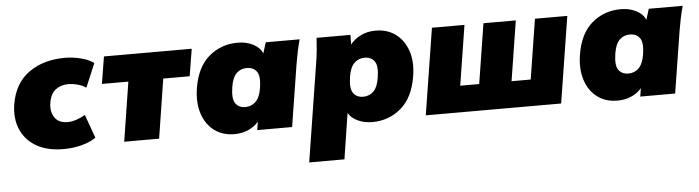

<svg xmlns="http://www.w3.org/2000/svg" viewBox="-46 -717 4108 1129"><g transform="rotate(-5 2008.0 -153.0)"><path d="M28 0ZM308 12Q211 12 147 -25.5Q83 -63 55.5 -128Q28 -193 41 -275Q61 -398 147.5 -460Q234 -522 362 -522Q407 -522 455 -510Q503 -498 531 -476L472 -336Q453 -350 423.5 -358Q394 -366 367 -366Q325 -366 293.5 -343Q262 -320 253 -265Q245 -216 268 -180Q291 -144 346 -144Q368 -144 396 -153Q424 -162 449 -177L499 -39Q471 -17 419 -2.5Q367 12 308 12Z M666 0 721 -350H565L591 -510H1109L1083 -350H927L872 0Z M1106 0ZM1316 12Q1246 12 1197 -25Q1148 -62 1127 -127Q1106 -192 1119 -275Q1139 -400 1211 -461Q1283 -522 1381 -522Q1433 -522 1473 -501Q1513 -480 1526 -446L1546 -510H1746Q1736 -474 1728.5 -437.5Q1721 -401 1715 -365L1657 0H1451L1459 -49Q1435 -21 1398.5 -4.5Q1362 12 1316 12ZM1394 -141Q1430 -141 1455 -165.5Q1480 -190 1489 -245Q1500 -315 1480 -342Q1460 -369 1422 -369Q1385 -369 1360.5 -345Q1336 -321 1327 -265Q1316 -195 1336 -168Q1356 -141 1394 -141Z M1755 0ZM1739 216 1831 -365Q1837 -401 1840.5 -437.5Q1844 -474 1846 -510H2046L2045 -453Q2069 -484 2107.5 -503Q2146 -522 2195 -522Q2265 -522 2314 -485Q2363 -448 2384.5 -383.5Q2406 -319 2392 -235Q2372 -111 2300 -49.5Q2228 12 2130 12Q2082 12 2044 -6Q2006 -24 1989 -54L1947 216ZM2089 -141Q2126 -141 2150.5 -165.5Q2175 -190 2184 -245Q2195 -315 2175 -342Q2155 -369 2117 -369Q2081 -369 2056 -345Q2031 -321 2022 -265Q2011 -195 2031.5 -168Q2052 -141 2089 -141Z M2446 0 2527 -510H2719L2663 -156H2775L2831 -510H3022L2966 -156H3079L3135 -510H3326L3245 0Z M3367 0ZM3577 12Q3507 12 3458 -25Q3409 -62 3388 -127Q3367 -192 3380 -275Q3400 -400 3472 -461Q3544 -522 3642 -522Q3694 -522 3734 -501Q3774 -480 3787 -446L3807 -510H4007Q3997 -474 3989.5 -437.5Q3982 -401 3976 -365L3918 0H3712L3720 -49Q3696 -21 3659.5 -4.5Q3623 12 3577 12ZM3655 -141Q3691 -141 3716 -165.5Q3741 -190 3750 -245Q3761 -315 3741 -342Q3721 -369 3683 -369Q3646 -369 3621.5 -345Q3597 -321 3588 -265Q3577 -195 3597 -168Q3617 -141 3655 -141Z"/></g></svg>

Font: Winston Black
Style: Italic
Weight: 900
Italic angle: -9°
Designer: Original fonts by Vernon Adams / Changes by Cristiano Sobral
Foundry: VOriginal fonts by Vernon Adams / Changes by Cristiano Sobral
Version: Version 2.503;July 17, 2020;FontCreator 13.0.0.2655 64-bit